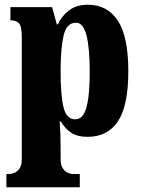

<svg xmlns="http://www.w3.org/2000/svg" viewBox="-20 -566 597 811"><path d="M7 225V169H20Q27 169 39.5 164.5Q52 160 62 146.5Q72 133 72 106V-409Q72 -456 60 -468Q48 -480 27 -480H24V-536H200L220 -463H224Q241 -499 272 -522.5Q303 -546 351 -546Q434 -546 478 -478.5Q522 -411 522 -265Q522 -120 478.5 -54Q435 12 349 12Q308 12 281.5 -5Q255 -22 237 -53H232Q234 -29 235 -1.5Q236 26 236 58V104Q236 132 246 146Q256 160 268 164.5Q280 169 287 169H317V225ZM298 -62Q331 -62 345 -112Q359 -162 359 -264Q359 -362 345.5 -416Q332 -470 301 -470Q261 -470 248.5 -415.5Q236 -361 236 -266Q236 -162 248.5 -112Q261 -62 298 -62Z"/></svg>

Font: Noto Serif Thai ExtraCondensed Black
Style: Regular
Weight: 900
Width: 2
Designer: Monotype Design Team
Foundry: Monotype Imaging Inc.
Version: Version 2.002; ttfautohint (v1.8.4.7-5d5b)